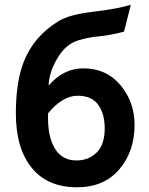

<svg xmlns="http://www.w3.org/2000/svg" viewBox="-20 -772 625 804"><path d="M300.3 -100.1Q351.1 -100.1 384.8 -133.3Q418.5 -166.5 418.5 -234.4Q418.5 -294.9 391.4 -333Q364.3 -371.1 305.2 -371.1Q241.7 -371.1 181.2 -297.4V-275.9Q181.2 -195.8 211.2 -147.9Q241.2 -100.1 300.3 -100.1ZM302.2 12.2Q178.7 12.2 112.5 -69.6Q46.4 -151.4 46.4 -297.9Q46.4 -428.2 79.6 -513.7Q121.6 -620.6 225.6 -683.6Q271 -711.4 370.6 -722.9Q470.2 -734.4 527.8 -752L499.5 -639.6Q441.9 -624 395 -619.9Q348.1 -615.7 306.2 -602.5Q254.9 -586.4 220.7 -528.8Q185.5 -469.7 183.6 -413.6Q245.6 -485.8 328.6 -485.8Q425.8 -485.8 484.6 -415.3Q543.5 -344.7 543.5 -249Q543.5 -138.2 479.7 -63Q416 12.2 302.2 12.2Z"/></svg>

Font: Cadman
Style: Bold
Weight: 700
Designer: Paul James MIller
Foundry: High-Logic / Made with FontCreator
Version: Version 2.114;March 28, 2021;FontCreator 13.0.0.2683 64-bit